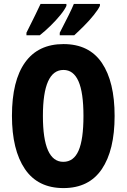

<svg xmlns="http://www.w3.org/2000/svg" viewBox="-20 -950 646 980"><path d="M565 -358Q565 -183 499.5 -86.5Q434 10 304 10Q173 10 107 -87.5Q41 -185 41 -359Q41 -538 108 -631.5Q175 -725 304 -725Q435 -725 500 -629Q565 -533 565 -358ZM199 -358Q199 -124 303 -124Q356 -124 381 -181Q406 -238 406 -358Q406 -478 380.5 -535.5Q355 -593 304 -593Q199 -593 199 -358ZM490 -920Q481 -901 458.5 -873Q436 -845 408.5 -817.5Q381 -790 359 -770H285V-783Q311 -833 330 -871.5Q349 -910 357 -930H490ZM319 -920Q310 -900 288 -873Q266 -846 238.5 -819Q211 -792 183 -770H115V-783Q141 -834 159.5 -872.5Q178 -911 187 -930H319Z"/></svg>

Font: Noto Sans Hebrew ExtraCondensed ExtraBold
Style: Regular
Weight: 800
Width: 2
Designer: Monotype Design Team
Foundry: Monotype Imaging Inc.
Version: Version 2.004; ttfautohint (v1.8.4.7-5d5b)